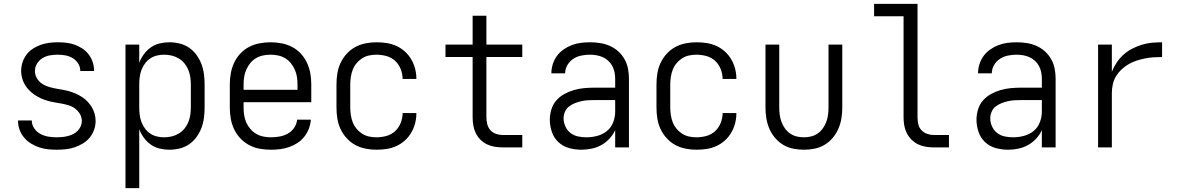

<svg xmlns="http://www.w3.org/2000/svg" viewBox="-20 -760 6090 990"><path d="M273 12Q249 12 226 9.5Q203 7 181 -0.5Q159 -8 139 -20.5Q119 -33 104 -51Q89 -69 81 -91Q73 -113 73 -137V-139H144V-138Q144 -116 157 -97.5Q170 -79 189 -69Q208 -59 229.5 -55.5Q251 -52 273 -52Q287 -52 301.5 -53.5Q316 -55 330 -58.5Q344 -62 357 -68.5Q370 -75 380 -85Q390 -95 396 -108.5Q402 -122 402 -136Q402 -155 392.5 -171.5Q383 -188 368 -199.5Q353 -211 335.5 -216.5Q318 -222 299.5 -225.5Q281 -229 262.5 -232Q244 -235 226.5 -240Q209 -245 192 -252.5Q175 -260 159.5 -270.5Q144 -281 131 -294Q118 -307 108.5 -323Q99 -339 94 -357.5Q89 -376 89 -394Q89 -416 96 -438Q103 -460 116.5 -478Q130 -496 149 -508.5Q168 -521 189 -528.5Q210 -536 232.5 -539Q255 -542 277 -542Q300 -542 322 -539.5Q344 -537 365 -529.5Q386 -522 405 -509.5Q424 -497 437.5 -479Q451 -461 458 -439.5Q465 -418 465 -396V-394H394V-395Q394 -415 383 -432.5Q372 -450 354.5 -460.5Q337 -471 317 -474.5Q297 -478 277 -478Q257 -478 237 -474.5Q217 -471 199.5 -460.5Q182 -450 171 -432Q160 -414 160 -394Q160 -376 169 -359Q178 -342 193 -331Q208 -320 226 -314Q244 -308 262 -304.5Q280 -301 298.5 -298Q317 -295 335 -290Q353 -285 370 -277.5Q387 -270 402.5 -260Q418 -250 431 -236.5Q444 -223 453.5 -207Q463 -191 468 -173Q473 -155 473 -136Q473 -113 465 -90.5Q457 -68 442 -50Q427 -32 407 -20Q387 -8 365 -0.5Q343 7 319.5 9.5Q296 12 273 12Z M627 210V-530H698V-436Q707 -460 722 -480.5Q737 -501 757.5 -515.5Q778 -530 803 -536Q828 -542 853 -542Q880 -542 906.5 -535.5Q933 -529 955 -514Q977 -499 993 -477Q1009 -455 1018.5 -430Q1028 -405 1031.5 -378.5Q1035 -352 1035 -325V-205Q1035 -178 1031.5 -151.5Q1028 -125 1018.5 -100Q1009 -75 993 -53Q977 -31 955 -16Q933 -1 906.5 5.5Q880 12 853 12Q828 12 803 6Q778 0 757.5 -14.5Q737 -29 722 -49.5Q707 -70 698 -94V210ZM826 -52Q846 -52 865 -56.5Q884 -61 901 -71Q918 -81 930.5 -96Q943 -111 950.5 -129Q958 -147 961 -166.5Q964 -186 964 -205V-325Q964 -344 961 -363.5Q958 -383 950.5 -401Q943 -419 930.5 -434Q918 -449 901 -459Q884 -469 865 -473.5Q846 -478 826 -478Q807 -478 788.5 -473.5Q770 -469 754.5 -458.5Q739 -448 727.5 -432.5Q716 -417 709.5 -399.5Q703 -382 700.5 -363Q698 -344 698 -325V-205Q698 -186 700.5 -167Q703 -148 709.5 -130.5Q716 -113 727.5 -97.5Q739 -82 754.5 -71.5Q770 -61 788.5 -56.5Q807 -52 826 -52Z M1377 12Q1348 12 1319.5 7Q1291 2 1265.5 -11.5Q1240 -25 1220 -46Q1200 -67 1187.5 -93Q1175 -119 1170 -147.5Q1165 -176 1165 -205V-325Q1165 -354 1170 -382Q1175 -410 1187 -436Q1199 -462 1219 -483.5Q1239 -505 1264 -518Q1289 -531 1317.5 -536.5Q1346 -542 1375 -542Q1404 -542 1432.5 -536.5Q1461 -531 1486 -518Q1511 -505 1531 -483.5Q1551 -462 1563 -436Q1575 -410 1580 -382Q1585 -354 1585 -325V-233H1236V-205Q1236 -185 1239 -165.5Q1242 -146 1250 -128Q1258 -110 1271 -95Q1284 -80 1301 -70Q1318 -60 1337.5 -56Q1357 -52 1377 -52Q1399 -52 1421.5 -56Q1444 -60 1464 -71Q1484 -82 1497 -101.5Q1510 -121 1512 -143H1583Q1581 -119 1572.5 -96.5Q1564 -74 1549 -55Q1534 -36 1514 -23Q1494 -10 1471.5 -2Q1449 6 1425 9Q1401 12 1377 12ZM1236 -297H1514V-325Q1514 -345 1511 -364Q1508 -383 1500 -401Q1492 -419 1479.5 -434.5Q1467 -450 1450 -460Q1433 -470 1414 -474Q1395 -478 1375 -478Q1355 -478 1336 -474Q1317 -470 1300 -460Q1283 -450 1270.5 -434.5Q1258 -419 1250 -401Q1242 -383 1239 -364Q1236 -345 1236 -325Z M1921 12Q1893 12 1865 6.5Q1837 1 1812 -12.5Q1787 -26 1767.5 -47.5Q1748 -69 1736 -94.5Q1724 -120 1719.5 -148.5Q1715 -177 1715 -205V-325Q1715 -353 1719.5 -381.5Q1724 -410 1736 -435.5Q1748 -461 1767.5 -482.5Q1787 -504 1812 -517.5Q1837 -531 1865 -536.5Q1893 -542 1921 -542Q1948 -542 1974 -538Q2000 -534 2024 -523Q2048 -512 2067.5 -494.5Q2087 -477 2100.5 -454Q2114 -431 2120.5 -405.5Q2127 -380 2127 -354V-353H2056Q2056 -379 2046 -404Q2036 -429 2017 -446.5Q1998 -464 1972.5 -471Q1947 -478 1921 -478Q1902 -478 1883 -474Q1864 -470 1847.5 -459.5Q1831 -449 1818.5 -434Q1806 -419 1799 -401Q1792 -383 1789 -363.5Q1786 -344 1786 -325V-205Q1786 -186 1789 -166.5Q1792 -147 1799 -129Q1806 -111 1818.5 -96Q1831 -81 1847.5 -70.5Q1864 -60 1883 -56Q1902 -52 1921 -52Q1947 -52 1972.5 -59Q1998 -66 2017 -83.5Q2036 -101 2046 -126Q2056 -151 2056 -177H2127V-176Q2127 -150 2120.5 -124.5Q2114 -99 2100.5 -76Q2087 -53 2067.5 -35.5Q2048 -18 2024 -7Q2000 4 1974 8Q1948 12 1921 12Z M2673 0H2571Q2551 0 2530 -3.5Q2509 -7 2490.5 -16Q2472 -25 2457 -40Q2442 -55 2433 -74Q2424 -93 2420.5 -113.5Q2417 -134 2417 -155V-466H2277V-530H2417V-679H2488V-530H2673V-466H2488V-155Q2488 -137 2492.5 -119.5Q2497 -102 2508.5 -89Q2520 -76 2537 -70Q2554 -64 2571 -64H2673Z M2978 12Q2946 12 2914.5 3.5Q2883 -5 2859.5 -27Q2836 -49 2825.5 -80Q2815 -111 2815 -143Q2815 -169 2823 -195.5Q2831 -222 2848.5 -242Q2866 -262 2889.5 -275Q2913 -288 2939 -295.5Q2965 -303 2991.5 -305.5Q3018 -308 3045 -308H3152V-355Q3152 -372 3148.5 -388.5Q3145 -405 3137 -420Q3129 -435 3116.5 -446.5Q3104 -458 3088.5 -465Q3073 -472 3056 -475Q3039 -478 3022 -478Q3000 -478 2977.5 -473.5Q2955 -469 2936.5 -457Q2918 -445 2906 -425Q2894 -405 2894 -382H2823Q2823 -406 2830.5 -429.5Q2838 -453 2852 -472Q2866 -491 2886 -505Q2906 -519 2928.5 -527.5Q2951 -536 2974.5 -539Q2998 -542 3022 -542Q3048 -542 3074 -538Q3100 -534 3124 -523.5Q3148 -513 3167.5 -495.5Q3187 -478 3200 -455Q3213 -432 3218 -406.5Q3223 -381 3223 -355V0H3152V-89Q3141 -65 3122.5 -45Q3104 -25 3080.5 -12Q3057 1 3030.5 6.5Q3004 12 2978 12ZM3004 -52Q3032 -52 3060 -59.5Q3088 -67 3109.5 -84.5Q3131 -102 3141.5 -129Q3152 -156 3152 -184V-244H3045Q3028 -244 3010.5 -243Q2993 -242 2976 -238Q2959 -234 2943 -227.5Q2927 -221 2913.5 -210.5Q2900 -200 2893 -183.5Q2886 -167 2886 -150Q2886 -128 2895.5 -107.5Q2905 -87 2922 -74Q2939 -61 2960.5 -56.5Q2982 -52 3004 -52Z M3571 12Q3543 12 3515 6.5Q3487 1 3462 -12.5Q3437 -26 3417.5 -47.5Q3398 -69 3386 -94.5Q3374 -120 3369.5 -148.5Q3365 -177 3365 -205V-325Q3365 -353 3369.5 -381.5Q3374 -410 3386 -435.5Q3398 -461 3417.5 -482.5Q3437 -504 3462 -517.5Q3487 -531 3515 -536.5Q3543 -542 3571 -542Q3598 -542 3624 -538Q3650 -534 3674 -523Q3698 -512 3717.5 -494.5Q3737 -477 3750.5 -454Q3764 -431 3770.5 -405.5Q3777 -380 3777 -354V-353H3706Q3706 -379 3696 -404Q3686 -429 3667 -446.5Q3648 -464 3622.5 -471Q3597 -478 3571 -478Q3552 -478 3533 -474Q3514 -470 3497.5 -459.5Q3481 -449 3468.5 -434Q3456 -419 3449 -401Q3442 -383 3439 -363.5Q3436 -344 3436 -325V-205Q3436 -186 3439 -166.5Q3442 -147 3449 -129Q3456 -111 3468.5 -96Q3481 -81 3497.5 -70.5Q3514 -60 3533 -56Q3552 -52 3571 -52Q3597 -52 3622.5 -59Q3648 -66 3667 -83.5Q3686 -101 3696 -126Q3706 -151 3706 -177H3777V-176Q3777 -150 3770.5 -124.5Q3764 -99 3750.5 -76Q3737 -53 3717.5 -35.5Q3698 -18 3674 -7Q3650 4 3624 8Q3598 12 3571 12Z M4125 12Q4097 12 4069.5 6.5Q4042 1 4018 -13.5Q3994 -28 3976 -49.5Q3958 -71 3947 -96.5Q3936 -122 3931.5 -149.5Q3927 -177 3927 -205V-530H3998V-205Q3998 -186 4000.5 -167.5Q4003 -149 4009.5 -131.5Q4016 -114 4027 -98.5Q4038 -83 4053.5 -72Q4069 -61 4087.5 -56.5Q4106 -52 4125 -52Q4144 -52 4162.5 -56.5Q4181 -61 4196.5 -72Q4212 -83 4223 -98.5Q4234 -114 4240.5 -131.5Q4247 -149 4249.5 -167.5Q4252 -186 4252 -205V-530H4323V-205Q4323 -177 4318.5 -149.5Q4314 -122 4303 -96.5Q4292 -71 4274 -49.5Q4256 -28 4232 -13.5Q4208 1 4180.5 6.5Q4153 12 4125 12Z M4873 0H4794Q4773 0 4752.5 -3.5Q4732 -7 4713.5 -16Q4695 -25 4680 -40Q4665 -55 4655.5 -74Q4646 -93 4642.5 -113.5Q4639 -134 4639 -155V-676H4487V-740H4711V-155Q4711 -137 4715 -119.5Q4719 -102 4731 -89Q4743 -76 4760 -70Q4777 -64 4794 -64H4873Z M5178 12Q5146 12 5114.5 3.5Q5083 -5 5059.5 -27Q5036 -49 5025.5 -80Q5015 -111 5015 -143Q5015 -169 5023 -195.5Q5031 -222 5048.5 -242Q5066 -262 5089.5 -275Q5113 -288 5139 -295.5Q5165 -303 5191.5 -305.5Q5218 -308 5245 -308H5352V-355Q5352 -372 5348.5 -388.5Q5345 -405 5337 -420Q5329 -435 5316.5 -446.5Q5304 -458 5288.5 -465Q5273 -472 5256 -475Q5239 -478 5222 -478Q5200 -478 5177.5 -473.5Q5155 -469 5136.5 -457Q5118 -445 5106 -425Q5094 -405 5094 -382H5023Q5023 -406 5030.5 -429.5Q5038 -453 5052 -472Q5066 -491 5086 -505Q5106 -519 5128.5 -527.5Q5151 -536 5174.5 -539Q5198 -542 5222 -542Q5248 -542 5274 -538Q5300 -534 5324 -523.5Q5348 -513 5367.5 -495.5Q5387 -478 5400 -455Q5413 -432 5418 -406.5Q5423 -381 5423 -355V0H5352V-89Q5341 -65 5322.5 -45Q5304 -25 5280.5 -12Q5257 1 5230.5 6.5Q5204 12 5178 12ZM5204 -52Q5232 -52 5260 -59.5Q5288 -67 5309.5 -84.5Q5331 -102 5341.5 -129Q5352 -156 5352 -184V-244H5245Q5228 -244 5210.5 -243Q5193 -242 5176 -238Q5159 -234 5143 -227.5Q5127 -221 5113.5 -210.5Q5100 -200 5093 -183.5Q5086 -167 5086 -150Q5086 -128 5095.5 -107.5Q5105 -87 5122 -74Q5139 -61 5160.5 -56.5Q5182 -52 5204 -52Z M5642 0V-530H5713V-390Q5723 -415 5738 -437.5Q5753 -460 5773 -478Q5793 -496 5817 -508.5Q5841 -521 5866.5 -529Q5892 -537 5918.5 -539.5Q5945 -542 5972 -542V-466Q5950 -466 5927.5 -464.5Q5905 -463 5883 -458.5Q5861 -454 5839.5 -447Q5818 -440 5798.5 -428.5Q5779 -417 5762.5 -401.5Q5746 -386 5734.5 -367Q5723 -348 5718 -325.5Q5713 -303 5713 -281V0Z"/></svg>

Font: Lode Term
Style: Regular
Weight: 400
Monospace: yes
Designer: Belleve Invis
Foundry: Belleve Invis
Version: Version 29.2.0